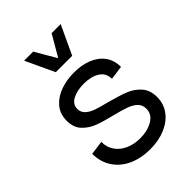

<svg xmlns="http://www.w3.org/2000/svg" viewBox="-218 -829 943 943"><g transform="rotate(-45 254.0 -357.0)"><path d="M40 -170 113 -180Q113 -141 133 -113.5Q153 -86 186.5 -71.5Q220 -57 261 -57Q312 -57 348.5 -78.5Q385 -100 385 -139Q385 -166 367 -182.5Q349 -199 322 -208.5Q295 -218 247 -230Q189 -244 153 -258Q117 -272 91.5 -299.5Q66 -327 66 -373Q66 -421 93.5 -453Q121 -485 164.5 -500.5Q208 -516 259 -516Q310 -516 351.5 -500Q393 -484 417.5 -451.5Q442 -419 442 -372L369 -362Q369 -403 336.5 -423Q304 -443 254 -443Q208 -443 176 -426.5Q144 -410 144 -377Q144 -354 161 -338.5Q178 -323 204.5 -314Q231 -305 275 -294Q335 -278 372.5 -263.5Q410 -249 436.5 -219.5Q463 -190 463 -142Q463 -96 437 -60Q411 -24 364 -4Q317 16 258 16Q196 16 146.5 -6Q97 -28 68.5 -70.5Q40 -113 40 -170ZM127 -730H190L254 -620L318 -730H381L311 -580H197Z"/></g></svg>

Font: Uncut Sans Variable
Style: Regular
Weight: 400
Designer: Kasper Nordkvist
Foundry: UNCUT.wtf
Version: Version 1.303;Glyphs 3.1.2 (3151)